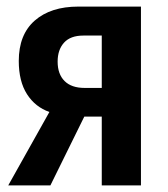

<svg xmlns="http://www.w3.org/2000/svg" viewBox="-20 -563 509 583"><path d="M133 0H5L130 -223Q87 -238 62 -277Q37 -316 37 -378Q37 -458 85.5 -500.5Q134 -543 218 -543H408V0H289V-209H236ZM155 -376Q155 -338 176 -317Q197 -296 237 -296H289V-455H233Q194 -455 174.5 -433.5Q155 -412 155 -376Z"/></svg>

Font: Noto Sans Disp Cond SemBd
Style: Regular
Weight: 600
Width: 3
Designer: Monotype Design Team
Foundry: Monotype Imaging Inc.
Version: Version 2.000;GOOG;noto-source:20170915:90ef993387c0; ttfaut